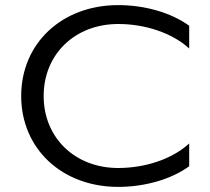

<svg xmlns="http://www.w3.org/2000/svg" viewBox="-20 -726 823 752"><path d="M63 -350C63 -143.5 222.6 6 443 6C545.1 6 648.6 -22.5 721 -74.8V-164C654.8 -103.2 549.2 -68 443 -68C273.6 -68 151 -186.4 151 -350C151 -513.6 273.6 -632 443 -632C549.2 -632 654.8 -596.8 721 -536V-625.2C648.6 -677.5 545.1 -706 443 -706C222.6 -706 63 -556.5 63 -350Z"/></svg>

Font: Resamitz
Style: Bold
Weight: 700
Designer: gluk
Foundry: gluk
Version: Version 0.047